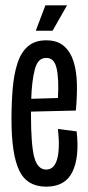

<svg xmlns="http://www.w3.org/2000/svg" viewBox="-20 -689 330 719"><path d="M153 10Q81 10 52 -50.5Q23 -111 23 -242Q23 -303 27.5 -356.5Q32 -410 45 -451Q58 -492 84 -515Q110 -538 153 -538Q195 -538 219.5 -516.5Q244 -495 255.5 -458.5Q267 -422 268 -374.5Q269 -327 264 -275L96 -271Q96 -267 96 -261Q96 -145 108.5 -99.5Q121 -54 153 -54Q183 -54 194 -93Q205 -132 197 -206L267 -197Q278 -100 251 -45Q224 10 153 10ZM153 -472Q122 -473 110.5 -429.5Q99 -386 97 -319L197 -322Q201 -393 192 -433Q183 -473 153 -472ZM177 -574H114L150 -669H231Z"/></svg>

Font: Bricolage Grotesque 96pt Condensed Light
Style: Regular
Weight: 300
Width: 3
Designer: Mathieu Triay
Foundry: Atelier Triay
Version: Version 1.001; ttfautohint (v1.8.4.7-5d5b);gftools[0.9.33.de